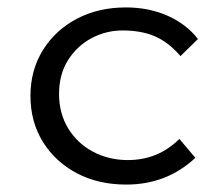

<svg xmlns="http://www.w3.org/2000/svg" viewBox="-20 -486 603 517"><path d="M320 11Q245 11 187 -19.5Q129 -50 95.5 -104Q62 -158 62 -228Q62 -297 95.5 -351Q129 -405 187 -435.5Q245 -466 319 -466Q381 -466 431.5 -443.5Q482 -421 513 -381L466 -335Q433 -373 396.5 -388.5Q360 -404 310 -404Q266 -404 227 -383.5Q188 -363 163.5 -324.5Q139 -286 139 -233Q139 -181 163.5 -140.5Q188 -100 230.5 -77.5Q273 -55 324 -55Q406 -55 463 -112L506 -61Q429 11 320 11Z"/></svg>

Font: Inconsolata SemiExpanded Thin
Style: Regular
Weight: 100
Width: 6
Monospace: yes
Designer: Raph Levien, Cyreal, Brenton Simpson
Foundry: Raph Levien, Cyreal, Google
Version: Version 3.100; ttfautohint (v1.8.4.7-5d5b)